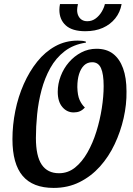

<svg xmlns="http://www.w3.org/2000/svg" viewBox="-20 -899 654 941"><path d="M243 22Q141 22 91 -37Q41 -96 41 -217Q41 -286 55 -355.5Q69 -425 96.5 -487Q124 -549 162.5 -597Q201 -645 251 -672.5Q301 -700 361 -700Q373 -700 382.5 -699Q392 -698 401 -695V-690Q340 -681 297 -648Q254 -615 226.5 -565.5Q199 -516 183.5 -457.5Q168 -399 162 -338.5Q156 -278 156 -223Q156 -134 184.5 -92Q213 -50 269 -50Q313 -50 347.5 -77.5Q382 -105 408.5 -151.5Q435 -198 452.5 -254.5Q470 -311 479 -369Q488 -427 488 -477Q488 -536 475 -565Q462 -594 432 -594Q408 -594 392 -578.5Q376 -563 367.5 -536Q359 -509 359 -472Q360 -432 370 -409.5Q380 -387 396 -372Q384 -359 371 -353.5Q358 -348 341 -348Q308 -348 285.5 -374.5Q263 -401 263 -449Q263 -488 277.5 -526Q292 -564 318 -594Q344 -624 378.5 -642Q413 -660 453 -660Q502 -660 534 -635.5Q566 -611 583 -564.5Q600 -518 600 -451Q601 -387 586 -320.5Q571 -254 542 -192.5Q513 -131 470 -83Q427 -35 370 -6.5Q313 22 243 22ZM398 -746Q334 -746 302.5 -774.5Q271 -803 271 -851Q271 -864 274 -879H362Q360 -869 359 -862.5Q358 -856 358 -850Q358 -834 364 -821.5Q370 -809 381 -802Q392 -795 408 -795Q431 -795 449 -808.5Q467 -822 478.5 -841.5Q490 -861 494 -879H576Q569 -839 545 -809Q521 -779 484 -762.5Q447 -746 398 -746Z"/></svg>

Font: Sansita Swashed Light
Style: Regular
Weight: 400
Version: Version 1.003